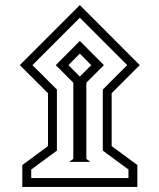

<svg xmlns="http://www.w3.org/2000/svg" viewBox="-20 -659 621 748"><path d="M57.1 -405.3 291 -639.2 524.4 -405.3 415 -295.9V-89.8L515.1 -16.1V69.3H66.9V-16.1L167 -89.8V-295.9ZM106.4 -405.3 201.7 -310.1V-72.3L101.6 1.5V34.7H480.5V1.5L380.4 -72.3V-310.1L475.6 -405.3L291 -589.8ZM249.5 -28.3 265.6 -40V-336.9L197.3 -405.3L291 -499.5L384.8 -405.3L316.4 -336.9V-40L332 -28.3ZM246.6 -405.3 291 -360.8 335.4 -405.3 291 -450.2Z"/></svg>

Font: Vazirmatn UI Light
Style: Regular
Weight: 300
Designer: Saber Rastikerdar
Foundry: Saber Rastikerdar
Version: Version 33.003